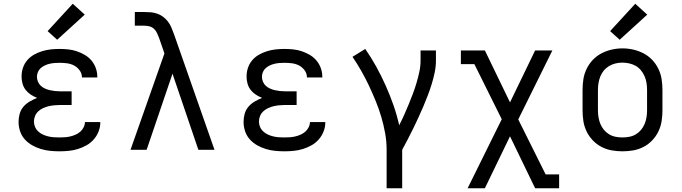

<svg xmlns="http://www.w3.org/2000/svg" viewBox="-20 -799 3640 1024"><path d="M297 8Q272 8 247 5.5Q222 3 197.5 -4.5Q173 -12 151 -24.5Q129 -37 112 -56Q95 -75 87 -99.5Q79 -124 79 -149Q79 -171 85 -192.5Q91 -214 105.5 -230.5Q120 -247 139 -258Q158 -269 178 -277Q160 -284 144 -294.5Q128 -305 116.5 -320Q105 -335 100 -353.5Q95 -372 95 -391Q95 -415 102.5 -437.5Q110 -460 125.5 -478Q141 -496 161.5 -507.5Q182 -519 204.5 -526Q227 -533 250.5 -535.5Q274 -538 297 -538Q321 -538 344.5 -535.5Q368 -533 390 -525.5Q412 -518 432.5 -506Q453 -494 468 -476Q483 -458 491 -435.5Q499 -413 499 -389Q499 -388 499 -387.5Q499 -387 499 -386H417Q417 -387 417 -387Q417 -387 417 -387Q417 -407 404.5 -424Q392 -441 374.5 -450Q357 -459 337 -461.5Q317 -464 297 -464Q284 -464 271 -463Q258 -462 245 -459Q232 -456 220 -450.5Q208 -445 198 -436.5Q188 -428 182.5 -415.5Q177 -403 177 -390Q177 -376 182.5 -363Q188 -350 198 -341Q208 -332 220.5 -326.5Q233 -321 246 -318Q259 -315 272.5 -313.5Q286 -312 300 -312H362V-239H300Q285 -239 269.5 -237.5Q254 -236 239 -232.5Q224 -229 210 -222.5Q196 -216 184.5 -205.5Q173 -195 167 -180.5Q161 -166 161 -151Q161 -136 167 -122Q173 -108 184.5 -97.5Q196 -87 209.5 -81Q223 -75 237.5 -71.5Q252 -68 267 -67Q282 -66 297 -66Q312 -66 326.5 -67Q341 -68 355.5 -71.5Q370 -75 383.5 -81Q397 -87 408 -96.5Q419 -106 426 -120Q433 -134 433 -148H515Q515 -148 515 -148Q515 -148 515 -147Q515 -122 506 -98.5Q497 -75 480.5 -56Q464 -37 442 -24.5Q420 -12 396 -4.5Q372 3 347 5.5Q322 8 297 8ZM285 -587 234 -633 368 -779 432 -721Z M676 0 857 -514 829 -595Q824 -608 818 -621.5Q812 -635 801.5 -645Q791 -655 777 -658.5Q763 -662 748 -662H699V-735H748Q766 -735 784 -733.5Q802 -732 819 -726Q836 -720 850.5 -709Q865 -698 876 -683.5Q887 -669 894 -652.5Q901 -636 907 -619L911 -608L1124 0H1038L900 -406L762 0Z M1497 8Q1472 8 1447 5.5Q1422 3 1397.5 -4.5Q1373 -12 1351 -24.5Q1329 -37 1312 -56Q1295 -75 1287 -99.5Q1279 -124 1279 -149Q1279 -171 1285 -192.5Q1291 -214 1305.5 -230.5Q1320 -247 1339 -258Q1358 -269 1378 -277Q1360 -284 1344 -294.5Q1328 -305 1316.5 -320Q1305 -335 1300 -353.5Q1295 -372 1295 -391Q1295 -415 1302.5 -437.5Q1310 -460 1325.5 -478Q1341 -496 1361.5 -507.5Q1382 -519 1404.5 -526Q1427 -533 1450.5 -535.5Q1474 -538 1497 -538Q1521 -538 1544.5 -535.5Q1568 -533 1590 -525.5Q1612 -518 1632.5 -506Q1653 -494 1668 -476Q1683 -458 1691 -435.5Q1699 -413 1699 -389Q1699 -388 1699 -387.5Q1699 -387 1699 -386H1617Q1617 -387 1617 -387Q1617 -387 1617 -387Q1617 -407 1604.5 -424Q1592 -441 1574.5 -450Q1557 -459 1537 -461.5Q1517 -464 1497 -464Q1484 -464 1471 -463Q1458 -462 1445 -459Q1432 -456 1420 -450.5Q1408 -445 1398 -436.5Q1388 -428 1382.5 -415.5Q1377 -403 1377 -390Q1377 -376 1382.5 -363Q1388 -350 1398 -341Q1408 -332 1420.5 -326.5Q1433 -321 1446 -318Q1459 -315 1472.5 -313.5Q1486 -312 1500 -312H1562V-239H1500Q1485 -239 1469.5 -237.5Q1454 -236 1439 -232.5Q1424 -229 1410 -222.5Q1396 -216 1384.5 -205.5Q1373 -195 1367 -180.5Q1361 -166 1361 -151Q1361 -136 1367 -122Q1373 -108 1384.5 -97.5Q1396 -87 1409.5 -81Q1423 -75 1437.5 -71.5Q1452 -68 1467 -67Q1482 -66 1497 -66Q1512 -66 1526.5 -67Q1541 -68 1555.5 -71.5Q1570 -75 1583.5 -81Q1597 -87 1608 -96.5Q1619 -106 1626 -120Q1633 -134 1633 -148H1715Q1715 -148 1715 -148Q1715 -148 1715 -147Q1715 -122 1706 -98.5Q1697 -75 1680.5 -56Q1664 -37 1642 -24.5Q1620 -12 1596 -4.5Q1572 3 1547 5.5Q1522 8 1497 8Z M2042 205V0Q2042 -45 2034 -89Q2026 -133 2013.5 -175.5Q2001 -218 1984 -259.5Q1967 -301 1948 -341.5Q1929 -382 1907 -420.5Q1885 -459 1860 -496L1928 -538Q1960 -492 1987 -443Q2014 -394 2037 -342.5Q2060 -291 2078.5 -238Q2097 -185 2109 -131Q2123 -158 2135.5 -186Q2148 -214 2159.5 -242Q2171 -270 2182 -299Q2193 -328 2201.5 -357Q2210 -386 2216.5 -416Q2223 -446 2223 -477V-530H2305V-477Q2305 -445 2298.5 -413.5Q2292 -382 2282.5 -351Q2273 -320 2261.5 -290Q2250 -260 2237.5 -230.5Q2225 -201 2211.5 -172Q2198 -143 2184 -114Q2170 -85 2155 -56.5Q2140 -28 2125 0V205Z M2474 205 2656 -163 2510 -457H2438V-530H2566L2700 -253L2834 -530H2926L2744 -162L2890 131H2962V205H2834L2700 -72L2566 205Z M3300 8Q3271 8 3242.5 3Q3214 -2 3188 -15.5Q3162 -29 3141.5 -50.5Q3121 -72 3108.5 -98Q3096 -124 3091.5 -152.5Q3087 -181 3087 -210V-320Q3087 -349 3091.5 -377.5Q3096 -406 3109 -432.5Q3122 -459 3142 -480Q3162 -501 3188 -514.5Q3214 -528 3242.5 -534.5Q3271 -541 3300 -541Q3329 -541 3357.5 -534.5Q3386 -528 3412 -514.5Q3438 -501 3458 -480Q3478 -459 3491 -432.5Q3504 -406 3508.5 -377.5Q3513 -349 3513 -320V-210Q3513 -181 3508.5 -152.5Q3504 -124 3491.5 -98Q3479 -72 3458.5 -50.5Q3438 -29 3412 -15.5Q3386 -2 3357.5 3Q3329 8 3300 8ZM3300 -66Q3318 -66 3336.5 -69.5Q3355 -73 3371 -82.5Q3387 -92 3399 -106.5Q3411 -121 3418 -138Q3425 -155 3428 -173.5Q3431 -192 3431 -210V-320Q3431 -339 3428 -357.5Q3425 -376 3417.5 -393Q3410 -410 3398 -424.5Q3386 -439 3370 -448Q3354 -457 3335.5 -461Q3317 -465 3298 -465Q3280 -465 3262 -460.5Q3244 -456 3228 -446.5Q3212 -437 3200.5 -423Q3189 -409 3182 -392Q3175 -375 3172 -356.5Q3169 -338 3169 -320V-210Q3169 -192 3172 -173.5Q3175 -155 3182 -138Q3189 -121 3201 -106.5Q3213 -92 3229 -82.5Q3245 -73 3263.5 -69.5Q3282 -66 3300 -66ZM3285 -587 3234 -633 3368 -779 3432 -721Z"/></svg>

Font: Iosevka Slab Extended
Style: Regular
Weight: 400
Width: 7
Monospace: yes
Designer: Belleve Invis
Foundry: Belleve Invis
Version: Version 11.1.1; ttfautohint (v1.8.3)